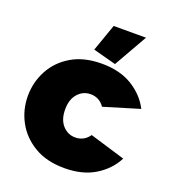

<svg xmlns="http://www.w3.org/2000/svg" viewBox="-135 -832 847 944"><g transform="rotate(20 288.5 -360.0)"><path d="M308 10Q215 10 150.5 -28.5Q86 -67 52.5 -129Q19 -191 19 -263Q19 -335 52.5 -397.5Q86 -460 150.5 -498Q215 -536 308 -536Q403 -536 468 -496Q533 -456 565 -393L380 -337Q353 -376 307 -376Q268 -376 241 -346Q214 -316 214 -263Q214 -210 241 -180Q268 -150 307 -150Q353 -150 380 -189L565 -133Q533 -70 468 -30Q403 10 308 10ZM368 -556 248 -588 298 -730H467Z"/></g></svg>

Font: Raleway Black
Style: Regular
Weight: 900
Designer: Matt McInerney, Pablo Impallari, Rodrigo Fuenzalida
Foundry: Matt McInerney, Pablo Impallari, Rodrigo Fuenzalida
Version: Version 4.026